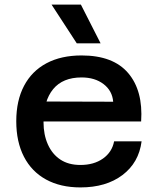

<svg xmlns="http://www.w3.org/2000/svg" viewBox="-20 -806 690 838"><path d="M331 12Q244 12 181 -22.5Q118 -57 84.5 -122Q51 -187 51 -277Q51 -367 85 -431.5Q119 -496 183 -530Q247 -564 336 -564Q474 -564 539.5 -487Q605 -410 596 -276H146L147 -363L474 -362Q470 -410 432 -439Q394 -468 336 -468Q254 -468 212 -417Q170 -366 170 -272Q170 -218 189 -175.5Q208 -133 243.5 -109.5Q279 -86 331 -86Q390 -86 429.5 -114Q469 -142 478 -189H598Q586 -96 514.5 -42Q443 12 331 12ZM419 -617H315L205 -786H333Z"/></svg>

Font: Azeret Mono Thin Medium
Style: Regular
Weight: 500
Version: Version 1.002